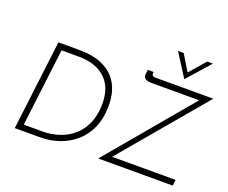

<svg xmlns="http://www.w3.org/2000/svg" viewBox="-147 -1190 1694 1427"><g transform="rotate(20 700.5 -477.0)"><path d="M89 0 176 -710H339Q442 -710 510.5 -682.5Q579 -655 619 -608.5Q659 -562 675 -502.5Q691 -443 688 -379Q686 -288 654 -217Q622 -146 567 -98Q512 -50 440.5 -25Q369 0 286 0ZM143 -47H290Q361 -47 423.5 -68Q486 -89 534 -131Q582 -173 609.5 -235.5Q637 -298 639 -380Q641 -443 625 -494.5Q609 -546 573 -583.5Q537 -621 482 -641.5Q427 -662 351 -662H218ZM749 0 1317 -676 1326 -663H926Q907 -663 892.5 -668Q878 -673 871 -684Q864 -695 866 -714L870 -745H917L915 -733Q914 -723 920.5 -716.5Q927 -710 943 -710H1401L835 -39L830 -47H1344L1338 0ZM1078 -954 1161 -817 1144 -815 1264 -954H1309L1149 -773H1148L1033 -954Z"/></g></svg>

Font: Josefin Sans Thin Light
Style: Italic
Weight: 300
Italic angle: -7°
Version: Version 2.000